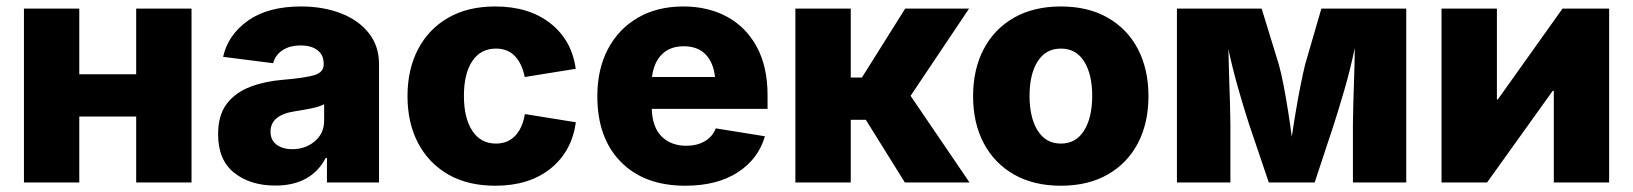

<svg xmlns="http://www.w3.org/2000/svg" viewBox="-20 -573 5129 603"><path d="M229 -545.9V-339.8H407.7V-545.9H581.5V0H407.7V-207H229V0H55.2V-545.9Z M844.7 9.8Q766.1 9.8 715.6 -30.3Q665 -70.3 665 -151.4Q665 -211.9 692.6 -247.6Q720.2 -283.2 766.4 -300.5Q812.5 -317.9 867.7 -322.3Q937.5 -328.1 967 -336.9Q996.6 -345.7 996.6 -370.6V-373Q996.6 -399.9 977.5 -415Q958.5 -430.2 924.3 -430.2Q890.1 -430.2 867.4 -415.3Q844.7 -400.4 837.9 -374.5L680.7 -394.5Q696.3 -463.9 759 -508.3Q821.8 -552.7 925.8 -552.7Q995.1 -552.7 1050.5 -531.2Q1106 -509.8 1138.2 -469.2Q1170.4 -428.7 1170.4 -371.1V0H1006.8V-76.7H1002.9Q957 9.8 844.7 9.8ZM897.9 -104.5Q939.5 -104.5 968.8 -129.4Q998 -154.3 998 -194.3V-245.6Q983.4 -237.8 956.8 -232.4Q930.2 -227.1 906.7 -223.6Q829.6 -211.9 829.6 -159.7Q829.6 -132.8 848.6 -118.7Q867.7 -104.5 897.9 -104.5Z M1535.2 10.3Q1449.2 10.3 1387.7 -25.1Q1326.2 -60.5 1293 -123.8Q1259.8 -187 1259.8 -271Q1259.8 -355 1293 -418.5Q1326.2 -481.9 1387.7 -517.3Q1449.2 -552.7 1535.2 -552.7Q1641.1 -552.7 1708.5 -499.8Q1775.9 -446.8 1788.1 -356.9L1627.9 -331.1Q1619.6 -373.5 1596.9 -397Q1574.2 -420.4 1537.6 -420.4Q1489.7 -420.4 1463.4 -381.3Q1437 -342.3 1437 -272Q1437 -202.1 1463.4 -162.1Q1489.7 -122.1 1537.6 -122.1Q1574.2 -122.1 1597.7 -146.2Q1621.1 -170.4 1628.4 -214.8L1788.6 -189Q1775.9 -97.2 1709 -43.5Q1642.1 10.3 1535.2 10.3Z M2132.3 10.3Q2003.4 10.3 1929.7 -64.7Q1856 -139.6 1856 -271Q1856 -355.5 1889.2 -418.7Q1922.4 -481.9 1983.2 -517.3Q2043.9 -552.7 2126 -552.7Q2203.6 -552.7 2263.2 -520.5Q2322.8 -488.3 2356.7 -426Q2390.6 -363.8 2390.6 -273.9V-231H2026.9Q2028.8 -172.9 2058.3 -144Q2087.9 -115.2 2135.3 -115.2Q2168.9 -115.2 2193.4 -129.4Q2217.8 -143.6 2228 -169.9L2382.3 -145Q2361.8 -73.7 2296.9 -31.7Q2231.9 10.3 2132.3 10.3ZM2027.8 -331.1H2225.6Q2220.7 -376.5 2196 -402.1Q2171.4 -427.7 2127.4 -427.7Q2083.5 -427.7 2058.1 -401.6Q2032.7 -375.5 2027.8 -331.1Z M2478 0V-545.9H2651.9V-329.6H2687L2822.8 -545.9H3023.4L2839.8 -272L3024.9 0H2821.8L2699.2 -196.8H2651.9V0Z M3312 10.3Q3226.1 10.3 3164.3 -25.1Q3102.5 -60.5 3069.3 -123.8Q3036.1 -187 3036.1 -271Q3036.1 -355 3069.3 -418.5Q3102.5 -481.9 3164.3 -517.3Q3226.1 -552.7 3312 -552.7Q3397.5 -552.7 3459.2 -517.3Q3521 -481.9 3554 -418.5Q3586.9 -355 3586.9 -271Q3586.9 -187 3554 -123.8Q3521 -60.5 3459.2 -25.1Q3397.5 10.3 3312 10.3ZM3312 -122.1Q3359.4 -122.1 3384.8 -163.1Q3410.2 -204.1 3410.2 -272Q3410.2 -339.8 3384.8 -380.1Q3359.4 -420.4 3312 -420.4Q3264.2 -420.4 3238.8 -380.1Q3213.4 -339.8 3213.4 -272Q3213.4 -204.1 3238.8 -163.1Q3264.2 -122.1 3312 -122.1Z M3676.3 0V-545.9H3942.4L3996.1 -371.1Q4003.4 -345.7 4010.7 -307.9Q4018.1 -270 4024.9 -227.1Q4031.7 -184.1 4037.1 -143.6Q4043 -184.1 4050.3 -227.1Q4057.6 -270 4065.2 -307.9Q4072.8 -345.7 4079.1 -371.1L4129.9 -545.9H4396.5V0H4229V-183.1Q4229 -206.5 4230.2 -246.3Q4231.4 -286.1 4232.9 -332.5Q4234.4 -378.9 4234.9 -422.4Q4220.7 -354 4201.7 -289.1Q4182.6 -224.1 4169.4 -183.1L4108.9 0H3964.8L3902.8 -183.1Q3888.7 -226.1 3870.4 -289.6Q3852.1 -353 3837.9 -418.5Q3838.9 -375.5 3840.3 -329.8Q3841.8 -284.2 3843 -245.4Q3844.2 -206.5 3844.2 -183.1V0Z M5033.7 0H4859.9V-287.6H4856.4L4650.4 0H4507.3V-545.9H4681.2V-260.7H4684.1L4887.2 -545.9H5033.7Z"/></svg>

Font: Inter Extra Bold
Style: Regular
Weight: 800
Designer: Rasmus Andersson
Foundry: rsms
Version: Version 4.000;git-3c8e0fc